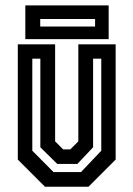

<svg xmlns="http://www.w3.org/2000/svg" viewBox="-20 -708 506 728"><path d="M150.5 0 47.5 -103V-540H189V-172L219.5 -141.5H246.5L277 -172V-540H418.5V-103L315.5 0ZM183 -55.5H287L364 -136.5V-485.5H333V-149.5L273.5 -86.5H197L133 -149.5V-485.5H102.5V-136.5ZM76 -559.5V-687.5H392V-559.5ZM132.5 -607.5H340.5V-636H132.5Z"/></svg>

Font: Tourney Condensed SemiBold
Style: Regular
Weight: 600
Width: 3
Designer: Tyler Finck
Foundry: Etcetera Type Co
Version: Version 1.010; ttfautohint (v1.8.3)